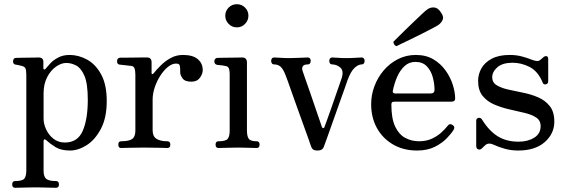

<svg xmlns="http://www.w3.org/2000/svg" viewBox="-20 -703 2689 912"><path d="M52 189Q38 189 38 173Q38 157 52 157Q87 157 96 145Q105 133 105 106V-347Q105 -371 100.5 -379Q96 -387 83 -390Q77 -392 68.5 -393.5Q60 -395 55 -396Q42 -397 42 -412Q42 -418 45.5 -423Q49 -428 56 -428Q59 -428 73.5 -428.5Q88 -429 107 -429Q126 -429 142 -429.5Q158 -430 163 -430Q186 -430 186 -409V-380Q186 -374 189.5 -373Q193 -372 197 -377Q205 -387 219.5 -402.5Q234 -418 257 -430Q280 -442 311 -442Q353 -442 393.5 -420Q434 -398 460.5 -349.5Q487 -301 487 -223Q487 -143 459 -90.5Q431 -38 391 -13Q351 12 313 12Q270 12 244 -4Q218 -20 200 -37Q193 -43 190 -40.5Q187 -38 187 -33V108Q187 136 199.5 146.5Q212 157 246 157Q260 157 260 173Q260 189 246 189Q239 189 221.5 188.5Q204 188 183 187.5Q162 187 146 187Q122 187 92.5 188Q63 189 52 189ZM288 -26Q349 -26 373 -81.5Q397 -137 397 -229Q397 -306 381 -343Q365 -380 341.5 -392Q318 -404 295 -404Q271 -404 246 -386.5Q221 -369 204 -336.5Q187 -304 187 -259V-139Q187 -114 199.5 -87.5Q212 -61 234.5 -43.5Q257 -26 288 -26Z M555 0Q542 0 542 -16Q542 -32 555 -32Q593 -32 608 -43Q623 -54 623 -82V-347Q623 -367 619 -378Q615 -389 603 -390Q595 -391 575.5 -393Q556 -395 549 -396Q536 -397 536 -412Q536 -427 550 -429Q553 -429 571 -429Q589 -429 611.5 -429.5Q634 -430 653 -430Q672 -430 678 -430Q700 -430 700 -407V-355Q700 -352 703 -351Q706 -350 709 -354Q725 -374 745.5 -394Q766 -414 792 -428Q818 -442 849 -442Q896 -442 919.5 -422Q943 -402 943 -370Q943 -352 929.5 -333.5Q916 -315 889 -315Q858 -315 847 -331Q836 -347 836 -358Q836 -361 836 -367Q836 -384 833.5 -392.5Q831 -401 816 -401Q797 -401 777.5 -385Q758 -369 741.5 -343.5Q725 -318 715 -288Q705 -258 705 -230V-84Q705 -55 723.5 -43.5Q742 -32 775 -32Q789 -32 789 -16Q789 0 775 0Q765 0 739.5 -1Q714 -2 664 -2Q622 -2 594 -1Q566 0 555 0Z M1018 0Q1004 0 1004 -16Q1004 -32 1018 -32Q1053 -32 1062 -44Q1071 -56 1071 -83V-347Q1071 -372 1066 -380.5Q1061 -389 1048 -390Q1041 -392 1029 -393Q1017 -394 1011 -395Q998 -398 998 -412Q998 -418 1002 -423Q1006 -428 1012 -428Q1015 -428 1031.5 -428.5Q1048 -429 1069 -429Q1090 -429 1107.5 -429.5Q1125 -430 1130 -430Q1153 -430 1153 -406V-83Q1153 -56 1161.5 -44Q1170 -32 1199 -32Q1213 -32 1213 -16Q1213 0 1199 0Q1189 0 1162 -1Q1135 -2 1112 -2Q1088 -2 1058.5 -1Q1029 0 1018 0ZM1105 -573Q1082 -573 1066 -589.5Q1050 -606 1050 -628Q1050 -651 1066 -667Q1082 -683 1105 -683Q1128 -683 1144 -667Q1160 -651 1160 -628Q1160 -606 1144 -589.5Q1128 -573 1105 -573Z M1489 12Q1473 12 1466.5 6.5Q1460 1 1457 -9Q1455 -17 1445.5 -42.5Q1436 -68 1423.5 -103.5Q1411 -139 1396.5 -178.5Q1382 -218 1369.5 -254Q1357 -290 1348 -315Q1339 -340 1336 -347Q1326 -373 1314 -385Q1302 -397 1282 -397Q1275 -397 1271.5 -402Q1268 -407 1268 -414Q1268 -420 1271.5 -425Q1275 -430 1282 -430Q1292 -430 1312 -428.5Q1332 -427 1356 -427Q1379 -427 1405.5 -428.5Q1432 -430 1442 -430Q1449 -430 1452.5 -425Q1456 -420 1456 -414Q1456 -407 1452.5 -402Q1449 -397 1442 -397Q1424 -397 1418.5 -388.5Q1413 -380 1417 -367Q1419 -360 1429 -332Q1439 -304 1452 -266.5Q1465 -229 1477.5 -192Q1490 -155 1499 -129.5Q1508 -104 1509 -100Q1511 -94 1515.5 -94.5Q1520 -95 1521 -99Q1524 -107 1532.5 -130.5Q1541 -154 1552 -185Q1563 -216 1573.5 -247Q1584 -278 1592.5 -301.5Q1601 -325 1603 -332Q1614 -367 1596.5 -382Q1579 -397 1558 -397Q1551 -397 1547.5 -402Q1544 -407 1544 -414Q1544 -420 1547.5 -425Q1551 -430 1558 -430Q1568 -430 1585 -428.5Q1602 -427 1626 -427Q1650 -427 1669 -428.5Q1688 -430 1698 -430Q1705 -430 1708.5 -425Q1712 -420 1712 -414Q1712 -407 1708.5 -402Q1705 -397 1698 -397Q1682 -397 1664 -380.5Q1646 -364 1630 -320Q1628 -314 1617.5 -284Q1607 -254 1592 -212.5Q1577 -171 1562 -128Q1547 -85 1535 -52Q1523 -19 1519 -8Q1513 12 1489 12Z M1961 12Q1896 12 1846.5 -17Q1797 -46 1770 -95.5Q1743 -145 1743 -208Q1743 -252 1758.5 -293.5Q1774 -335 1802.5 -368.5Q1831 -402 1870 -422Q1909 -442 1955 -442Q2004 -442 2039 -421Q2074 -400 2097 -367.5Q2120 -335 2131 -299.5Q2142 -264 2142 -235Q2142 -220 2124 -220H1855Q1845 -220 1842 -217Q1839 -214 1839 -206Q1839 -140 1857 -102Q1875 -64 1905 -48Q1935 -32 1970 -32Q2006 -32 2033 -45Q2060 -58 2078 -75Q2096 -92 2106 -105Q2116 -119 2130 -109Q2143 -101 2135 -87Q2125 -70 2102.5 -46.5Q2080 -23 2045 -5.5Q2010 12 1961 12ZM1858 -259H2025Q2044 -259 2044 -276Q2044 -304 2036 -335Q2028 -366 2008 -387.5Q1988 -409 1953 -409Q1923 -409 1901.5 -389Q1880 -369 1866.5 -338Q1853 -307 1846 -272Q1843 -259 1858 -259ZM1864 -484Q1857 -485 1852.5 -492Q1848 -499 1849 -505Q1852 -508 1867 -523Q1882 -538 1903.5 -559Q1925 -580 1947 -601Q1969 -622 1986.5 -638.5Q2004 -655 2011 -659Q2025 -669 2042.5 -667.5Q2060 -666 2073 -646Q2089 -625 2083 -610Q2077 -595 2063 -585Q2056 -580 2035 -569Q2014 -558 1986.5 -544Q1959 -530 1932 -517Q1905 -504 1886 -495Q1867 -486 1864 -484Z M2441 12Q2408 12 2377.5 3.5Q2347 -5 2324 -16Q2302 -26 2288 -16Q2284 -13 2279 -8Q2274 -3 2270 1Q2261 10 2251.5 6.5Q2242 3 2242 -10V-129Q2242 -141 2252.5 -143Q2263 -145 2269 -136Q2303 -81 2344.5 -55.5Q2386 -30 2443 -30Q2487 -30 2517.5 -49Q2548 -68 2548 -104Q2548 -131 2526.5 -145Q2505 -159 2471 -167Q2437 -175 2399.5 -183.5Q2362 -192 2328 -206.5Q2294 -221 2272.5 -247.5Q2251 -274 2251 -319Q2251 -350 2266.5 -378Q2282 -406 2315.5 -424Q2349 -442 2401 -442Q2432 -442 2458.5 -435Q2485 -428 2507 -419Q2534 -409 2543 -416Q2547 -419 2552.5 -423.5Q2558 -428 2562 -432Q2570 -438 2577 -436Q2584 -434 2584 -422V-317Q2584 -305 2573 -302.5Q2562 -300 2558 -310Q2536 -364 2496.5 -384.5Q2457 -405 2415 -405Q2367 -405 2342.5 -383.5Q2318 -362 2318 -336Q2318 -311 2339.5 -298Q2361 -285 2394.5 -277.5Q2428 -270 2465.5 -262.5Q2503 -255 2536.5 -240.5Q2570 -226 2591.5 -199Q2613 -172 2613 -125Q2613 -68 2567.5 -28Q2522 12 2441 12Z"/></svg>

Font: Zen Old Mincho
Style: Regular
Weight: 400
Designer: Yoshimichi Ohira
Foundry: Positype
Version: Version 1.001